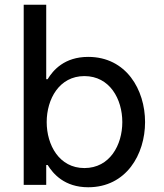

<svg xmlns="http://www.w3.org/2000/svg" viewBox="-20 -780 692 810"><path d="M352 10C513 10 592 -129 592 -265C592 -401 513 -540 352 -540C252 -540 204 -484 181 -446H175V-760H80V0H175V-84H181C204 -47 252 10 352 10ZM336 -71C230 -71 177 -168 177 -265C177 -362 230 -459 336 -459C443 -459 496 -362 496 -265C496 -168 443 -71 336 -71Z"/></svg>

Font: Be Vietnam Pro
Style: Regular
Weight: 400
Designer: Lam Bao, Tony Le, Vietanh Nguyen
Foundry: Yellow Type Foundry
Version: Version 1.002